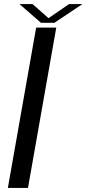

<svg xmlns="http://www.w3.org/2000/svg" viewBox="-20 -920 424 940"><path d="M18.5 0 157 -785H255.5L117 0ZM180.5 -808.5 75.5 -900H139.5L217.5 -831L318 -900H383.5L246.5 -808.5Z"/></svg>

Font: Anybody ExtraExpanded Regular
Style: Italic
Weight: 400
Width: 8
Italic angle: -10°
Designer: Tyler Finck
Foundry: Etcetera Type Company
Version: Version 1.010; ttfautohint (v1.8.3) -l 8 -r 50 -G 200 -x 14 